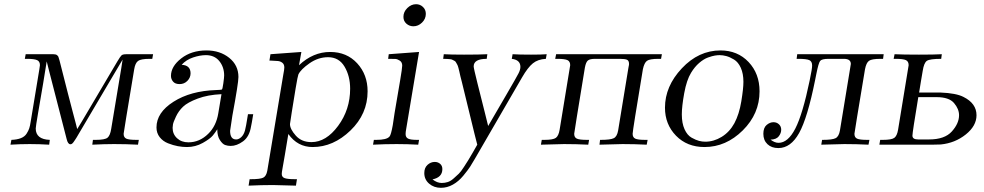

<svg xmlns="http://www.w3.org/2000/svg" viewBox="-20 -688 4677 913"><path d="M29.8 0 34.2 -22.9Q61 -23.9 79.1 -31Q97.2 -38.1 106.2 -52Q115.2 -65.9 119.1 -77.9Q123 -89.8 126 -109.9L167 -357.9Q169.9 -376 169.9 -377.9Q169.9 -396 156.5 -402.1Q143.1 -408.2 107.9 -408.2H98.1L102.1 -430.2H233.9Q246.1 -430.2 251.5 -425.5Q256.8 -420.9 257.8 -417.5Q258.8 -414.1 263.2 -399.9Q285.2 -314 302.5 -245.4Q319.8 -176.8 327.4 -149.9Q335 -123 339.6 -104Q344.2 -85 347.2 -74.2L370.1 -111.8L538.1 -396Q552.2 -419.9 558.1 -425Q564 -430.2 581.1 -430.2H708L704.1 -408.2H691.9Q649.9 -408.2 636.5 -398.2Q623 -388.2 618.2 -358.9Q568.4 -60.1 567.9 -51.8Q567.9 -34.7 580.3 -28.8Q592.8 -22.9 628.9 -22.9H640.1L636.2 0Q580.1 -2.9 523.9 -2.9H521Q477.1 -2.9 418.9 0L421.9 -22.9H435.1Q479 -22.9 491.5 -33.4Q503.9 -43.9 508.8 -75.2L557.1 -366.2L563 -404.8L351.1 -45.9Q349.1 -42 345 -35.4Q340.8 -28.8 338.9 -25.9Q336.9 -22.9 334 -18.6Q331.1 -14.2 329.1 -11.5Q327.1 -8.8 324.5 -6.3Q321.8 -3.9 319.8 -2.9Q317.9 -2 314.9 -2Q302.7 -2 296.9 -26.9L212.9 -353Q210.9 -359.9 207.5 -374.5Q204.1 -389.2 202.1 -396Q198.2 -368.2 185.1 -291Q171.9 -213.9 160.9 -149.4Q149.9 -85 149.9 -77.1Q149.9 -25.4 216.8 -22.9L213.9 0Q168 -2.9 121.1 -2.9Q74.7 -2.9 29.8 0Z M724.1 -82Q724.1 -152.8 805.2 -204.3Q886.2 -255.9 1007.8 -259.8Q1032.7 -260.7 1035.2 -262.2Q1038.1 -264.2 1042 -292Q1045.9 -319.8 1045.9 -329.1Q1045.9 -369.1 1022.9 -397.5Q1000 -425.8 959 -425.8Q931.2 -425.8 898.2 -414.8Q865.2 -403.8 843.8 -379.9Q885.7 -377.9 886.2 -339.8Q886.2 -318.8 871.1 -303.5Q856 -288.1 834 -288.1Q813 -288.1 803 -300Q793 -312 793 -327.1Q793 -372.1 841.6 -410.2Q890.1 -448.2 961.9 -448.2Q1025.9 -448.2 1069.8 -413.1Q1113.8 -377.9 1113.8 -321.8Q1113.8 -293 1085 -138.2L1074.2 -65.9Q1074.2 -24.9 1103 -24.9Q1115.2 -24.9 1127.2 -35.9Q1139.2 -46.9 1145 -67.9Q1148.9 -80.1 1159.2 -145H1184.1Q1176.3 -96.2 1173.8 -86.9Q1166 -38.1 1136 -16.1Q1106 5.9 1077.1 5.9Q1063 5.9 1050.5 1.5Q1038.1 -2.9 1025.6 -22Q1013.2 -41 1013.2 -73.2Q1005.4 -60.1 992.2 -43.9Q979 -27.8 944.1 -8.3Q909.2 11.2 869.1 11.2Q848.1 11.2 825.7 7.1Q803.2 2.9 779.1 -6.6Q754.9 -16.1 739.5 -35.6Q724.1 -55.2 724.1 -82ZM800.8 -80.1Q800.8 -50.3 821.8 -30.8Q842.8 -11.2 876 -11.2Q929.2 -11.2 970.2 -51.8Q1008.3 -88.9 1018.1 -149.9L1033.2 -240.2Q968.3 -237.3 920.2 -219.2Q872.1 -201.2 850.6 -180.7Q829.1 -160.2 816.7 -133.5Q804.2 -106.9 802.5 -96.4Q800.8 -85.9 800.8 -80.1Z M1162.1 194.8 1167 164.1H1172.9Q1216.8 164.1 1231.4 157Q1246.1 149.9 1251 124L1327.1 -333Q1332 -357.9 1332 -367.2Q1332 -382.3 1322.5 -389.6Q1313 -397 1301 -397.9Q1289.1 -398.9 1267.1 -399.9Q1263.2 -399.9 1261.2 -399.9L1266.1 -430.2L1413.1 -440.9L1401.9 -377.9Q1468.8 -440.9 1549.8 -440.9Q1628.9 -440.9 1678.5 -387Q1728 -333 1728 -253.9Q1728 -146 1646.5 -67.4Q1564.9 11.2 1466.8 11.2Q1395 11.2 1351.1 -50.8Q1342.3 3.4 1334.2 50.8Q1326.2 98.1 1323 115Q1319.8 131.8 1319.8 139.2Q1319.8 154.3 1334 159.2Q1348.1 164.1 1382.8 164.1H1392.1L1387.2 194.8Q1288.1 191.9 1277.8 191.9Q1221.2 191.9 1162.1 194.8ZM1358.9 -98.1Q1358.9 -74.2 1386.5 -43.2Q1414.1 -12.2 1460.9 -12.2Q1530.8 -12.2 1587.9 -89.6Q1645 -167 1645 -266.1Q1645 -326.2 1618.4 -371.1Q1591.8 -416 1540 -416Q1493.2 -416 1451.7 -387Q1410.2 -357.9 1398.9 -334Q1396 -328.1 1386 -269Q1376 -210 1367.4 -154.5Q1358.9 -99.1 1358.9 -98.1Z M1753.9 0 1757.8 -22.9Q1757.8 -22.9 1769.5 -22.9Q1818.4 -22.9 1831.5 -38.1Q1831.5 -38.1 1832.5 -39.1Q1839.4 -46.9 1847.7 -92.8Q1849.6 -106.9 1856.4 -150.9Q1871.6 -237.8 1882.8 -306.2Q1892.6 -364.3 1892.6 -376Q1892.6 -392.1 1881.1 -399.7Q1869.6 -407.2 1860.1 -407.7Q1850.6 -408.2 1825.7 -408.2L1828.6 -430.2L1972.7 -440.9L1911.6 -75.2Q1908.7 -60.1 1908.7 -50.8Q1908.7 -34.7 1920.7 -28.8Q1932.6 -22.9 1962.9 -22.9H1972.7L1968.8 0Q1918 -2.9 1865.7 -2.9Q1810.1 -2.9 1753.9 0ZM1898.4 -607.9Q1898.4 -631.8 1917 -649.9Q1935.5 -668 1958.5 -668Q1977.5 -668 1991.2 -655Q2004.9 -642.1 2004.9 -622.1Q2004.9 -598.1 1986.8 -580.6Q1968.8 -563 1945.8 -563Q1926.8 -563 1912.6 -575.4Q1898.4 -587.9 1898.4 -607.9Z M1997.6 134.8Q1997.6 109.9 2012.9 95.9Q2028.3 82 2047.4 82Q2062.5 82 2073 91.1Q2083.5 100.1 2083.5 116.2Q2083.5 155.3 2036.6 165Q2058.6 182.1 2080.6 182.1Q2095.7 182.1 2109.6 177.5Q2123.5 172.9 2137.9 159.9Q2152.3 147 2161.9 137.9Q2171.4 128.9 2186 106Q2200.7 83 2206.5 74Q2212.4 64.9 2229 35.9Q2245.6 6.8 2249.5 0Q2245.6 -13.2 2236.3 -51.8L2176.3 -297.9Q2173.3 -307.6 2169.4 -324.7Q2165.5 -341.8 2164.1 -348.4Q2162.6 -355 2159.7 -366Q2156.7 -377 2154.5 -380.4Q2152.3 -383.8 2148.9 -390.4Q2145.5 -397 2141.6 -398.4Q2137.7 -399.9 2133.1 -402.8Q2128.4 -405.8 2121.6 -406.5Q2114.7 -407.2 2106.7 -407.7Q2098.6 -408.2 2087.4 -408.2L2090.3 -430.2Q2122.6 -428.2 2186.5 -428.2Q2260.7 -428.2 2297.4 -430.2L2294.4 -408.2Q2232.4 -408.2 2232.4 -372.1Q2232.4 -364.3 2250 -293.7Q2267.6 -223.1 2284.7 -155.8L2301.3 -88.9Q2337.4 -150.9 2385.7 -233.9Q2437.5 -322.8 2446 -339.8Q2454.6 -356.9 2454.6 -370.1Q2454.6 -403.3 2413.6 -408.2L2417.5 -430.2Q2446.3 -428.2 2505.4 -428.2Q2555.2 -428.2 2579.6 -430.2L2575.7 -408.2Q2537.6 -406.2 2513.7 -386.7Q2489.7 -367.2 2462.4 -319.8L2238.3 66.9Q2225.1 89.8 2215.3 105Q2205.6 120.1 2183.1 147.5Q2160.6 174.8 2133.5 189.9Q2106.4 205.1 2076.7 205.1Q2043.5 205.1 2020.5 185.3Q1997.6 165.5 1997.6 134.8Z M2552.2 0 2556.2 -22.9Q2556.2 -22.9 2568.4 -22.9Q2610.4 -22.9 2623.3 -32.5Q2636.2 -42 2641.1 -70.8Q2690.9 -372.6 2691.4 -377.9Q2691.4 -396 2678.5 -402.1Q2665.5 -408.2 2630.4 -408.2H2620.1L2624.5 -430.2H3127.4L3123.5 -408.2H3111.3Q3069.3 -408.2 3056.4 -398.7Q3043.5 -389.2 3037.1 -358.9Q2988.3 -65.9 2988.3 -51.8Q2988.3 -34.7 3000.7 -28.8Q3013.2 -22.9 3048.3 -22.9H3059.6L3055.2 0Q2998 -2.9 2940.4 -2.9Q2929.2 -2.9 2830.6 0L2833.5 -22.9H2837.4Q2883.3 -22.9 2898.9 -31Q2914.6 -39.1 2919.4 -67.9L2967.3 -359.9Q2967.3 -362.8 2969.2 -370.8Q2971.2 -378.9 2971.2 -383.8Q2971.2 -399.9 2961.2 -404.1Q2951.2 -408.2 2926.3 -408.2H2809.6Q2785.6 -408.2 2775.9 -400.6Q2766.1 -393.1 2761.2 -366.2Q2710.4 -57.1 2710.4 -51.8Q2710.4 -34.7 2722.9 -28.8Q2735.4 -22.9 2771.5 -22.9H2781.2L2777.3 0Q2720.2 -2.9 2662.1 -2.9Q2651.4 -2.9 2552.2 0Z M3142.1 -175.8Q3142.1 -277.8 3222.2 -363Q3302.2 -448.2 3406.2 -448.2Q3487.3 -448.2 3539.6 -393.1Q3591.8 -337.9 3591.8 -253.9Q3591.8 -147 3512 -67.9Q3432.1 11.2 3330.1 11.2Q3247.1 11.2 3194.6 -42.7Q3142.1 -96.7 3142.1 -175.8ZM3222.2 -144Q3222.2 -102.1 3235.1 -73.5Q3248 -44.9 3268.6 -33.4Q3289.1 -22 3304 -18.1Q3318.8 -14.2 3334 -14.2Q3374 -14.2 3411.6 -37.1Q3449.2 -60.1 3472.2 -102.1Q3495.1 -145 3505.1 -206.1Q3515.1 -267.1 3515.1 -298.8Q3515.1 -337.9 3502.7 -365.5Q3490.2 -393.1 3470.2 -405Q3450.2 -417 3433.6 -421.4Q3417 -425.8 3401.9 -425.8Q3392.1 -425.8 3379.6 -423.8Q3367.2 -421.9 3346.7 -414.6Q3326.2 -407.2 3304.7 -388.7Q3283.2 -370.1 3266.1 -341.8Q3245.1 -307.6 3233.6 -244.9Q3222.2 -182.1 3222.2 -144Z M3609.9 -51.8Q3609.9 -80.6 3625.5 -93.8Q3641.1 -106.9 3658.2 -106.9Q3673.3 -106.9 3684.1 -96.9Q3694.8 -86.9 3694.8 -71Q3694.8 -55.2 3683.3 -40Q3671.9 -24.9 3644 -23.9Q3664.1 -8.8 3682.1 -8.8Q3727.1 -8.8 3762 -76.9Q3796.9 -145 3830.1 -305.2Q3842.3 -363.3 3841.8 -377Q3841.8 -396 3828.4 -402.1Q3814.9 -408.2 3776.9 -408.2H3768.1L3771 -430.2H4182.1L4179.2 -408.2H4167Q4125 -408.2 4112.1 -398.7Q4099.1 -389.2 4093.3 -358.9Q4043.5 -60.1 4043 -51.8Q4043 -34.7 4055.4 -28.8Q4067.9 -22.9 4104 -22.9H4114.3L4109.9 0Q4052.7 -2.9 3995.1 -2.9Q3983.9 -2.9 3885.3 0L3889.2 -22.9H3892.1Q3938 -22.9 3953.6 -31Q3969.2 -39.1 3974.1 -67.9L4022.9 -365.2Q4025.9 -383.3 4025.9 -383.8Q4025.9 -407.7 3994.1 -408.2H3919.9Q3887.7 -408.2 3879.9 -398.2Q3872.1 -388.2 3861.8 -335.9Q3857.9 -317.9 3856 -307.1Q3819.8 -127 3780 -55.4Q3740.2 16.1 3681.2 16.1Q3648.9 16.1 3629.4 -2.4Q3609.9 -21 3609.9 -51.8Z M4161.6 0 4165.5 -22.9Q4165.5 -22.9 4177.7 -22.9Q4219.7 -22.9 4232.7 -32.5Q4245.6 -42 4250.5 -70.8Q4300.3 -372.6 4300.8 -377.9Q4300.8 -396 4287.8 -402.1Q4274.9 -408.2 4239.7 -408.2H4229.5L4233.9 -430.2Q4272.9 -428.2 4349.6 -428.2Q4422.9 -428.2 4458.5 -430.2L4455.6 -408.2Q4401.4 -408.2 4387.5 -398.7Q4373.5 -389.2 4367.7 -351.1Q4364.7 -335 4359.1 -300.5Q4353.5 -266.1 4350.6 -248H4451.7Q4526.9 -245.1 4561.5 -227.1Q4623.5 -196.3 4623.5 -140.1Q4623.5 -89.4 4572.5 -48.6Q4521.5 -7.8 4453.6 -1Q4439.5 0 4411.6 0ZM4318.8 -43Q4318.8 -24.9 4345.7 -24.9H4397.9Q4472.2 -24.9 4506.3 -63Q4540.5 -101.1 4540.5 -140.1Q4540.5 -169.9 4516.6 -198Q4492.7 -226.1 4433.6 -226.1H4346.7Q4318.8 -58.1 4318.8 -43Z"/></svg>

Font: CMU Serif Extra
Style: RomanSlanted
Weight: 500
Italic angle: -9.46001°
Version: Version 0.7.0